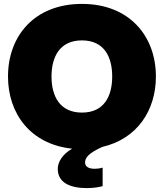

<svg xmlns="http://www.w3.org/2000/svg" viewBox="-20 -752 840 984"><path d="M400 -175C285 -175 244 -261 244 -360C244 -459 285 -545 400 -545C515 -545 555 -459 555 -360C555 -261 515 -175 400 -175ZM21 -360C21 -168 138 -12 350 10C298 39 276 81 276 113C276 186 342 212 425 212C448 212 483 209 506 202V107C493 111 479 113 465 113C438 113 416 104 416 81C416 57 432 34 504 1C682 -40 779 -185 779 -360C779 -567 643 -732 400 -732C156 -732 21 -567 21 -360Z"/></svg>

Font: Aspekta 950
Style: Regular
Weight: 950
Designer: Ivo Dolenc
Version: Version 2.000